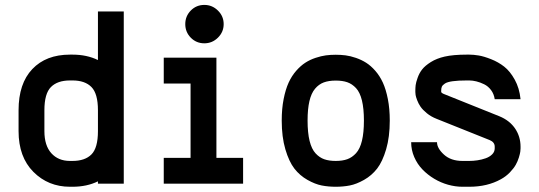

<svg xmlns="http://www.w3.org/2000/svg" viewBox="-20 -729 2140 762"><path d="M156.2 -291.5V-208.5Q156.2 -151.4 183.8 -120.8Q211.4 -90.3 257.8 -90.3H267.6Q317.4 -90.3 343 -116.2Q368.7 -142.1 368.7 -208.5V-291.5Q368.7 -357.4 343 -383.5Q317.4 -409.7 267.6 -409.7H257.8Q208 -409.7 182.1 -383.5Q156.2 -357.4 156.2 -291.5ZM257.8 -512.2H267.6Q324.7 -512.2 368.7 -490.7V-683.6H471.2V0H368.7V-9.3Q324.7 12.2 267.6 12.2H257.8Q171.4 12.2 112.5 -46.9Q53.7 -106 53.7 -208.5V-291.5Q53.7 -397.5 108.2 -454.8Q162.6 -512.2 257.8 -512.2Z M629.9 -500H838.9V-102.5H944.8V0H629.9V-102.5H736.3V-397.5H629.9ZM791 -709.5Q822.3 -709.5 845 -687Q867.7 -664.6 867.7 -633.3Q867.7 -602.1 845 -579.6Q822.3 -557.1 791 -557.1Q759.3 -557.1 737.3 -579.3Q715.3 -601.6 715.3 -633.3Q715.3 -665 737.3 -687.3Q759.3 -709.5 791 -709.5Z M1526.9 -250.5Q1526.9 -185.5 1512.5 -136.5Q1498 -87.4 1476.6 -59.8Q1455.1 -32.2 1424.8 -15.1Q1394.5 2 1368.2 7.1Q1341.8 12.2 1312.5 12.2Q1283.2 12.2 1256.8 7.1Q1230.5 2 1200.2 -15.1Q1169.9 -32.2 1148.4 -59.8Q1127 -87.4 1112.5 -136.5Q1098.1 -185.5 1098.1 -250.5Q1098.1 -297.4 1105.7 -335.9Q1113.3 -374.5 1125.5 -401.1Q1137.7 -427.7 1155.5 -448Q1173.3 -468.3 1191.9 -480.2Q1210.4 -492.2 1232.7 -499.5Q1254.9 -506.8 1273.4 -509.3Q1292 -511.7 1312.5 -511.7Q1332.5 -511.7 1351.6 -509.3Q1370.6 -506.8 1392.6 -499.3Q1414.6 -491.7 1433.1 -480Q1451.7 -468.3 1469.5 -448Q1487.3 -427.7 1499.5 -401.1Q1511.7 -374.5 1519.3 -335.9Q1526.9 -297.4 1526.9 -250.5ZM1312.5 -409.2Q1284.7 -409.2 1264.9 -401.9Q1245.1 -394.5 1230.2 -376.7Q1215.3 -358.9 1208 -327.6Q1200.7 -296.4 1200.7 -250.5Q1200.7 -202.1 1208.7 -169.7Q1216.8 -137.2 1232.4 -120.4Q1248 -103.5 1267.1 -96.9Q1286.1 -90.3 1312.5 -90.3Q1339.4 -90.3 1358.4 -97.2Q1377.4 -104 1393.1 -121.1Q1408.7 -138.2 1416.5 -170.4Q1424.3 -202.6 1424.3 -250.5Q1424.3 -297.9 1416.5 -330.1Q1408.7 -362.3 1393.1 -379.2Q1377.4 -396 1358.4 -402.6Q1339.4 -409.2 1312.5 -409.2Z M1842.3 -409.7H1832.5Q1798.3 -409.7 1776.9 -406.7Q1755.4 -403.8 1745.8 -397.5Q1736.3 -391.1 1733.6 -385Q1731 -378.9 1731 -369.6V-364.3Q1731 -359.4 1749 -353L1961.9 -267.6Q2002.4 -251 2024.2 -219Q2045.9 -187 2045.9 -147V-140.1Q2045.9 -134.8 2044.9 -127Q2043.9 -119.1 2039.3 -104Q2034.7 -88.9 2026.9 -75Q2019 -61 2003.7 -44.9Q1988.3 -28.8 1967.8 -17.6Q1914.1 12.2 1842.3 12.2H1815.4Q1787.6 12.2 1758.5 4.2Q1729.5 -3.9 1703.4 -19.5Q1677.2 -35.2 1656.7 -56.4Q1636.2 -77.6 1624 -105.7Q1611.8 -133.8 1611.8 -164.6H1714.4Q1714.4 -140.6 1741.9 -115.5Q1769.5 -90.3 1815.4 -90.3H1842.3Q1858.4 -90.3 1875 -92.8Q1891.6 -95.2 1907.5 -100.8Q1923.3 -106.4 1933.3 -116.5Q1943.4 -126.5 1943.4 -140.1V-147Q1943.4 -164.6 1923.8 -172.9L1712.9 -257.3Q1690.4 -266.1 1673.8 -279.8Q1657.2 -293.5 1648.9 -305.7Q1640.6 -317.9 1635.5 -331.5Q1630.4 -345.2 1629.4 -352.1Q1628.4 -358.9 1628.4 -363.8V-369.6Q1628.4 -380.4 1629.6 -391.1Q1630.9 -401.9 1637.5 -420.4Q1644 -439 1655.5 -453.6Q1667 -468.3 1689.9 -482.7Q1712.9 -497.1 1744.6 -504.4Q1778.8 -512.2 1832.5 -512.2H1842.3Q1859.4 -512.2 1879.9 -508.8Q1900.4 -505.4 1929 -494.1Q1957.5 -482.9 1981 -464.6Q2004.4 -446.3 2022.9 -412.8Q2041.5 -379.4 2045.9 -335.4H1943.4Q1940.4 -356 1929 -371.3Q1917.5 -386.7 1901.6 -394.5Q1885.7 -402.3 1870.6 -406Q1855.5 -409.7 1842.3 -409.7Z"/></svg>

Font: Anka/Coder Condensed
Style: Bold
Weight: 700
Width: 4
Monospace: yes
Version: Version 001.100